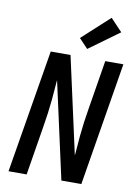

<svg xmlns="http://www.w3.org/2000/svg" viewBox="-105 -1060 809 1127"><g transform="rotate(10 300.0 -496.0)"><path d="M27 0 149 -735H267L394 -160Q394 -162 394.5 -163Q395 -164 395 -165L404 -276Q408 -317 413.5 -358.5Q419 -400 426 -441L474 -735H582L461 0H342L215 -575Q215 -573 214.5 -572Q214 -571 214 -570L205 -459Q201 -418 195.5 -376.5Q190 -335 183 -294L135 0ZM357 -787 304 -843 467 -992 537 -918Z"/></g></svg>

Font: Iosevka Curly SmBdEx
Style: Italic
Weight: 600
Width: 7
Italic angle: -9°
Monospace: yes
Designer: Belleve Invis
Foundry: Belleve Invis
Version: Version 11.1.0; ttfautohint (v1.8.3)